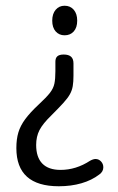

<svg xmlns="http://www.w3.org/2000/svg" viewBox="-20 -439 410 669"><path d="M236 -175V-218Q236 -234 227.5 -241.5Q219 -249 202 -249Q187 -249 180 -243Q173 -237 173 -224V-191Q173 -164 169.5 -147.5Q166 -131 154 -115.5Q142 -100 115 -75Q85 -47 68 -24Q51 -1 44 22.5Q37 46 37 77Q37 210 185 210Q228 210 264 199.5Q300 189 326 169Q340 159 340 144Q340 132 332 123.5Q324 115 313 115Q305 115 294 121Q245 153 191 153Q149 153 127.5 131Q106 109 106 66Q106 37 117.5 14.5Q129 -8 159 -37Q185 -63 200.5 -80Q216 -97 223.5 -110.5Q231 -124 233.5 -139Q236 -154 236 -175ZM205 -316Q225 -316 237 -329.5Q249 -343 249 -367Q249 -391 237 -405Q225 -419 205 -419Q186 -419 174 -405Q162 -391 162 -367Q162 -343 174 -329.5Q186 -316 205 -316Z"/></svg>

Font: Beiruti
Style: Regular
Weight: 400
Version: Version 1.00